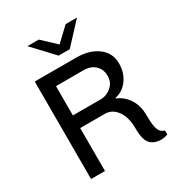

<svg xmlns="http://www.w3.org/2000/svg" viewBox="-208 -1029 1085 1170"><g transform="rotate(-30 335.0 -444.5)"><path d="M592 -525Q592 -458 556.5 -411Q521 -364 469 -354V-349Q517 -330 548 -283Q579 -236 579 -170Q579 -115 585 -87Q591 -59 601 -48Q611 -37 630 -31V-3Q608 6 583 6Q535 6 508 -22.5Q481 -51 481 -130Q481 -211 447.5 -256.5Q414 -302 364 -302H190V0H92V-686H384Q475 -686 533.5 -643Q592 -600 592 -525ZM190 -597V-391H385Q428 -391 461 -420Q494 -449 494 -492V-496Q494 -540 464 -568.5Q434 -597 385 -597ZM375 -750H297L161 -895H241L336 -806L430 -895H510Z"/></g></svg>

Font: Chivo
Style: Regular
Weight: 400
Designer: Hector Gatti
Foundry: Omnibus-Type
Version: Version 1.006; ttfautohint (v1.4.1)